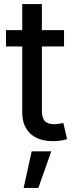

<svg xmlns="http://www.w3.org/2000/svg" viewBox="-20 -696 373 956"><path d="M298.8 -545.9V-464.8H9.8V-545.9ZM90.8 -675.8H188.5V-144.5Q188.5 -109.9 202.6 -93.8Q216.8 -77.6 250.5 -77.6Q258.8 -77.6 272 -79.6Q285.2 -81.5 295.4 -83.5L314 -3.4Q298.3 2 280 4.4Q261.7 6.8 243.7 6.8Q170.9 6.8 130.9 -30.8Q90.8 -68.4 90.8 -136.7ZM97.7 239.7 137.7 57.6H235.4L170.9 239.7Z"/></svg>

Font: Inter Cardless
Style: Regular
Weight: 400
Designer: Rasmus Andersson
Foundry: rsms
Version: Version 4.001;git-9221beed3